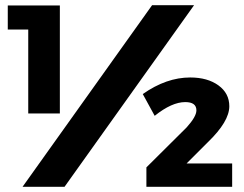

<svg xmlns="http://www.w3.org/2000/svg" viewBox="-20 -721 942 741"><path d="M10 -607V-700H211V-283H89V-607ZM67 0 567 -701H729L229 0ZM531 -358Q622 -422 714 -422Q781 -422 823 -391.5Q865 -361 865 -311Q865 -252 782 -172L700 -90H876V0H545V-75L700 -229Q738 -271 738 -295Q738 -327 695 -327Q643 -327 577 -274Z"/></svg>

Font: Trueno
Style: Bd
Weight: 700
Designer: Julieta Ulanovsky
Foundry: Julieta Ulanovsky
Version: Version 3.001b